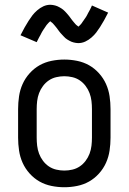

<svg xmlns="http://www.w3.org/2000/svg" viewBox="-20 -778 540 806"><path d="M250 8Q223 8 196 2.5Q169 -3 146 -16Q123 -29 104.5 -49.5Q86 -70 75 -94.5Q64 -119 60 -146Q56 -173 56 -200V-320Q56 -347 60 -374Q64 -401 75 -425.5Q86 -450 104.5 -470.5Q123 -491 146 -504Q169 -517 196 -522.5Q223 -528 250 -528Q277 -528 304 -522.5Q331 -517 354 -504Q377 -491 395.5 -470.5Q414 -450 425 -425.5Q436 -401 440 -374Q444 -347 444 -320V-200Q444 -173 440 -146Q436 -119 425 -94.5Q414 -70 395.5 -49.5Q377 -29 354 -16Q331 -3 304 2.5Q277 8 250 8ZM250 -62Q267 -62 284 -66Q301 -70 315 -79.5Q329 -89 339.5 -103Q350 -117 356 -133Q362 -149 364 -166Q366 -183 366 -200V-320Q366 -337 364 -354Q362 -371 356 -387Q350 -403 339.5 -417Q329 -431 315 -440.5Q301 -450 284 -454Q267 -458 250 -458Q233 -458 216 -454Q199 -450 185 -440.5Q171 -431 160.5 -417Q150 -403 144 -387Q138 -371 136 -354Q134 -337 134 -320V-200Q134 -183 136 -166Q138 -149 144 -133Q150 -117 160.5 -103Q171 -89 185 -79.5Q199 -70 216 -66Q233 -62 250 -62ZM308 -597Q303 -597 298 -598Q293 -599 288.5 -600Q284 -601 279.5 -603Q275 -605 270.5 -607.5Q266 -610 262 -612.5Q258 -615 254.5 -618Q251 -621 247.5 -625Q244 -629 240.5 -632.5Q237 -636 234 -639.5Q231 -643 228 -647Q225 -651 222.5 -654.5Q220 -658 216.5 -662.5Q213 -667 209.5 -671Q206 -675 203 -678.5Q200 -682 195.5 -685Q191 -688 191 -690H193L190 -688Q187 -686 184.5 -683Q182 -680 179.5 -677.5Q177 -675 176 -673.5Q175 -672 173.5 -670Q172 -668 170.5 -665.5Q169 -663 167.5 -661Q166 -659 164 -656Q162 -653 160.5 -650.5Q159 -648 157 -645Q155 -642 153.5 -638.5Q152 -635 150 -631.5Q148 -628 146 -624.5Q144 -621 142 -617Q140 -613 138 -609Q136 -605 134 -601L66 -630Q75 -648 83.5 -663Q92 -678 100 -690.5Q108 -703 116 -713.5Q124 -724 136 -734.5Q148 -745 162 -751.5Q176 -758 192 -758Q197 -758 202 -757Q207 -756 211.5 -755Q216 -754 220.5 -752Q225 -750 229.5 -747.5Q234 -745 238 -742.5Q242 -740 245.5 -737Q249 -734 252.5 -730.5Q256 -727 259.5 -723Q263 -719 266 -715.5Q269 -712 272 -708Q275 -704 277.5 -700.5Q280 -697 283.5 -692.5Q287 -688 290.5 -684Q294 -680 297 -676.5Q300 -673 304.5 -670Q309 -667 309 -665H307L310 -667Q313 -669 315.5 -672Q318 -675 320.5 -677.5Q323 -680 324 -682Q325 -684 326.5 -686Q328 -688 329.5 -690Q331 -692 332.5 -694.5Q334 -697 336 -699.5Q338 -702 339.5 -704.5Q341 -707 343 -710Q345 -713 346.5 -716.5Q348 -720 350 -723.5Q352 -727 354 -730.5Q356 -734 358 -738Q360 -742 362 -746Q364 -750 366 -755L434 -725Q425 -707 416.5 -692Q408 -677 400 -664.5Q392 -652 384 -641.5Q376 -631 364 -620.5Q352 -610 338 -603.5Q324 -597 308 -597Z"/></svg>

Font: Iosevka Term
Style: Regular
Weight: 400
Monospace: yes
Designer: Belleve Invis
Foundry: Belleve Invis
Version: Version 30.0.1